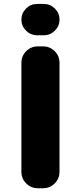

<svg xmlns="http://www.w3.org/2000/svg" viewBox="-20 -995 408 994"><path d="M171.9 -812.5Q138.7 -812.5 114.7 -836.4Q90.8 -860.4 90.8 -893.6Q90.8 -926.8 114.7 -950.7Q138.7 -974.6 171.9 -974.6H207Q240.2 -974.6 264.2 -950.7Q288.1 -926.8 288.1 -893.6Q288.1 -860.4 264.2 -836.4Q240.2 -812.5 207 -812.5ZM175.8 -20.5Q140.6 -20.5 115.7 -45.4Q90.8 -70.3 90.8 -105.5V-669.9Q90.8 -705.1 115.7 -730Q140.6 -754.9 175.8 -754.9H203.1Q238.3 -754.9 263.2 -730Q288.1 -705.1 288.1 -669.9V-105.5Q288.1 -70.3 263.2 -45.4Q238.3 -20.5 203.1 -20.5Z"/></svg>

Font: Gen Jyuu GothicX Heavy
Style: Bold
Weight: 900
Designer: [Source Han Sans]
Ryoko NISHIZUKA  (kana & ideographs); Paul D. Hunt (Latin, Greek & Cyrillic); Wenlong ZHANG  (bopomofo
Version: Version 1.002.20150607